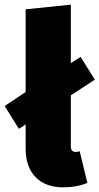

<svg xmlns="http://www.w3.org/2000/svg" viewBox="-37 -784 427 824"><path d="M305 -135 338 1Q292 20 235 20Q158 20 115.5 -24Q73 -68 73 -146V-250L44 -231L-17 -329L73 -389V-744L267 -764V-513L309 -540L370 -442L267 -375V-155Q267 -132 288 -132Q298 -132 305 -135Z"/></svg>

Font: Fira Sans Condensed Black
Style: Regular
Weight: 900
Width: 3
Designer: Carrois Corporate & Edenspiekermann AG
Foundry: Carrois Corporate GbR & Edenspiekermann AG
Version: Version 4.203